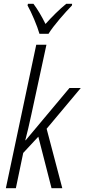

<svg xmlns="http://www.w3.org/2000/svg" viewBox="-20 -997 448 1017"><path d="M189 -818H237C263 -861 326 -932 361 -968L362 -977H331C294 -947 255 -908 221 -870C201 -911 177 -951 157 -977H128L126 -968C146 -933 178 -858 189 -818ZM11 0H64L103 -187L183 -273L253 0H310L227 -315L408 -531H348L116 -254H114C125 -297 135 -338 146 -390L226 -760H172Z"/></svg>

Font: Noto Sans Condensed Light
Style: Italic
Weight: 300
Width: 3
Italic angle: -12°
Designer: Monotype Design Team
Foundry: Monotype Imaging Inc.
Version: Version 2.013